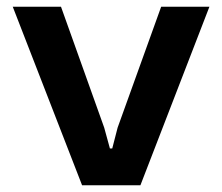

<svg xmlns="http://www.w3.org/2000/svg" viewBox="-20 -553 663 573"><path d="M225 0 18 -533H162L291 -172L308 -110H315L331 -172L461 -533H605L399 0Z"/></svg>

Font: Hubot Sans Condensed ExtraLight SemiBold
Style: Regular
Weight: 600
Version: Version 2.000